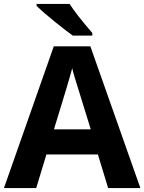

<svg xmlns="http://www.w3.org/2000/svg" viewBox="-20 -951 730 971"><path d="M526.9 0 475.1 -169.9H214.8L163.1 0H0L252 -716.8H437L689.9 0ZM439 -296.9Q367.2 -527.8 358.2 -558.1Q349.1 -588.4 345.2 -606Q329.1 -543.5 252.9 -296.9ZM348.1 -771Q317.4 -792.5 257.8 -840.6Q198.2 -888.7 165 -920.9V-931.2H332Q362.8 -881.8 446.8 -784.2V-771Z"/></svg>

Font: Zoram GWebM
Style: Bold
Weight: 700
Foundry: Ascender Corporation
Version: Version 1.000